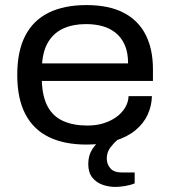

<svg xmlns="http://www.w3.org/2000/svg" viewBox="-20 -558 671 757"><path d="M321 12Q234 12 173 -17.5Q112 -47 80 -108Q48 -169 48 -263Q48 -356 79.5 -417Q111 -478 172 -508Q233 -538 321 -538Q409 -538 467 -508Q525 -478 554 -421.5Q583 -365 583 -285V-239H145Q147 -176 168.5 -137Q190 -98 230 -80.5Q270 -63 324 -63Q361 -63 390 -72.5Q419 -82 440 -97.5Q461 -113 473.5 -134Q486 -155 487 -179H579Q578 -140 562 -105.5Q546 -71 514 -44.5Q482 -18 433.5 -3Q385 12 321 12ZM146 -308H485Q485 -351 472 -380.5Q459 -410 436 -428.5Q413 -447 383.5 -455Q354 -463 319 -463Q269 -463 231.5 -446.5Q194 -430 172 -395.5Q150 -361 146 -308ZM434 179Q409 179 384.5 170.5Q360 162 344 142Q328 122 328 89Q328 55 343.5 31Q359 7 382 -12H444V-7Q430 4 415.5 23Q401 42 401 67Q401 89 415 105.5Q429 122 460 122H511V165Q494 172 472.5 175.5Q451 179 434 179Z"/></svg>

Font: Archivo SemiExpanded
Style: Regular
Weight: 400
Width: 6
Designer: Hector Gatti
Foundry: Omnibus-Type
Version: Version 2.001